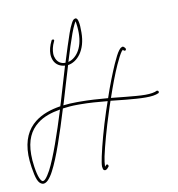

<svg xmlns="http://www.w3.org/2000/svg" viewBox="-68 -598 637 688"><g transform="rotate(-10 250.0 -254.5)"><path d="M140.1 -224.1C113.8 -139.6 86.4 -59.6 63.5 -15.6C57.1 -3.9 50.8 5.9 45.9 11.2C41.5 16.1 38.1 17.6 35.6 17.6H34.2C31.7 16.6 27.8 13.2 23.9 3.9C20 -5.4 16.6 -19 13.7 -38.6C11.2 -54.2 10.3 -69.8 10.3 -83C10.3 -135.3 27.3 -168.9 56.2 -191.4C78.1 -209 107.9 -218.8 140.1 -224.1ZM250 -524.9C251 -523.9 250 -522 251 -519.5C252 -512.7 253.9 -501 253.9 -483.4C253.9 -423.3 225.6 -393.6 199.2 -386.7C210.9 -425.3 222.2 -460.4 231.4 -485.4C236.3 -498.5 240.7 -509.3 244.6 -516.6C246.6 -520.5 248 -522.5 249 -524.4C249 -525.4 250 -524.9 250 -524.9ZM251 -536.1C250 -536.1 250 -535.6 249 -535.6C245.1 -534.7 243.2 -532.7 241.2 -530.3C239.3 -527.8 237.3 -524.4 235.4 -520.5C231 -512.2 226.6 -502 221.7 -488.3C212.4 -461.9 201.2 -426.3 188.5 -385.7H187.5C172.9 -385.7 161.6 -392.6 155.3 -406.2C152.8 -411.6 150.9 -418.5 150.9 -425.8C150.9 -437.5 153.3 -452.1 161.6 -468.8C161.6 -469.7 162.6 -469.7 162.6 -470.7C162.6 -472.7 162.1 -474.6 160.2 -475.6H157.2C155.3 -475.6 154.3 -475.1 153.3 -473.1C144.5 -455.6 140.6 -439.5 140.6 -425.8C140.6 -417 142.6 -408.7 145.5 -401.9C152.8 -385.3 168.5 -377 185.1 -376C173.3 -335.9 160.2 -291.5 147 -247.6C146 -243.2 144 -239.7 143.1 -235.4C107.4 -230 74.7 -218.8 49.8 -199.2C18.6 -174.8 0 -137.7 0 -82C0 -68.4 1.5 -54.2 3.9 -37.6C6.8 -18.1 10.3 -2.4 14.6 8.3C19 19 24.9 24.9 32.2 26.9C33.2 26.9 34.7 27.3 35.6 27.3C42 27.3 47.9 23.4 53.2 18.1C59.6 11.2 66.4 2 72.8 -10.7C97.2 -56.6 124.5 -139.6 150.9 -226.1C167.5 -228.5 185.5 -230 204.1 -230H214.4C247.6 -230 281.2 -227.1 313.5 -224.1C309.6 -212.9 305.7 -201.2 301.8 -189.9C282.2 -130.4 266.6 -71.8 258.3 -33.2C255.4 -18.6 252.9 -6.3 252.9 2.4C252.9 4.9 253.9 7.3 253.9 9.3C254.9 11.7 254.4 13.7 256.3 15.6C257.3 16.6 259.8 18.1 261.7 18.1C262.7 18.1 262.7 17.6 263.7 17.6C268.6 16.6 271.5 12.7 275.9 7.3C276.9 6.3 276.4 5.4 276.4 4.4C276.4 2.4 275.4 1 274.4 0C273.4 -1 272 -1 271 -1C269 -1 268.6 0 267.6 1C266.6 2.9 264.6 4.4 263.7 5.4V2.4C263.7 -4.4 265.1 -16.6 268.1 -31.2C276.4 -69.3 292 -127 311.5 -186.5C315.4 -198.2 319.3 -211.9 323.7 -223.6C342.3 -221.7 361.3 -219.7 378.9 -217.8C405.8 -215.3 429.7 -213.4 449.2 -213.4H451.2C470.7 -213.4 486.3 -215.3 497.6 -220.7C499.5 -221.7 499.5 -223.1 499.5 -225.1C499.5 -226.1 500 -226.6 499 -227.5C498 -229.5 497.1 -230 495.1 -230C494.6 -230 494.1 -230.5 493.2 -230.5C492.7 -230.5 493.2 -230.5 492.7 -230C484.4 -225.6 469.2 -223.1 450.7 -223.1H450.2C430.7 -223.1 406.7 -225.6 380.4 -228C363.8 -230 345.2 -231.4 327.1 -233.4C341.8 -276.4 356.9 -316.4 370.6 -346.7C379.9 -367.2 388.2 -383.3 394.5 -391.6C397 -394.5 398.4 -395 399.4 -396C399.4 -396 399.4 -395.5 399.9 -395C400.9 -393.1 402.8 -391.6 405.3 -391.6H407.2C409.2 -392.6 410.2 -393.6 410.2 -396V-397.9C409.2 -400.4 407.2 -402.3 405.3 -404.3C404.3 -405.3 401.9 -407.2 399.9 -407.2C398.9 -407.2 398.9 -406.2 397.9 -406.2C393.1 -405.3 390.1 -401.9 386.2 -397C378.9 -387.7 371.1 -371.6 361.8 -351.1C348.1 -319.8 331.5 -278.3 316.9 -234.4C283.2 -237.3 248.5 -239.7 214.4 -239.7H204.1C187.5 -239.7 170.9 -238.8 154.3 -236.8C155.3 -239.3 156.2 -242.7 157.2 -245.1C170.9 -290 183.6 -335.4 196.3 -376C229.5 -380.9 263.7 -416.5 263.7 -483.4C263.7 -501 263.2 -512.7 261.2 -521C260.3 -525.4 259.3 -529.8 257.3 -532.2C256.3 -533.2 256.3 -534.2 254.4 -535.2C253.4 -536.1 252 -536.1 251 -536.1Z"/></g></svg>

Font: Oshawa
Style: Regular
Weight: 400
Designer: Sadat Fauzi
Foundry: Intuisi Creative
Version: Version 001.000